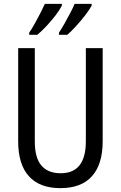

<svg xmlns="http://www.w3.org/2000/svg" viewBox="-20 -963 625 993"><path d="M511 -232Q511 -114 456 -52Q401 10 292 10Q185 10 129.5 -51.5Q74 -113 74 -232V-714H160V-231Q160 -147 194 -107Q228 -67 294 -67Q424 -67 424 -232V-714H511ZM454 -934Q443 -913 421 -884.5Q399 -856 373.5 -828Q348 -800 328 -783H285V-794Q299 -815 315 -843.5Q331 -872 345 -899Q359 -926 366 -943H454ZM300 -934Q289 -912 268 -884.5Q247 -857 222 -830Q197 -803 173 -783H131V-794Q146 -816 161.5 -844Q177 -872 190.5 -898.5Q204 -925 212 -943H300Z"/></svg>

Font: Noto Sans Thai Cond
Style: Regular
Weight: 400
Width: 3
Designer: Monotype Design Team
Foundry: Monotype Imaging Inc.
Version: Version 2.002; ttfautohint (v1.8.4.7-5d5b)